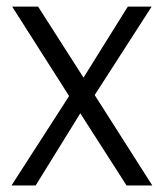

<svg xmlns="http://www.w3.org/2000/svg" viewBox="-20 -566 500 586"><path d="M225.1 -220.2 88.9 0H15.1L190.9 -272.9L17.1 -545.9H96.2L234.9 -329.1L370.1 -545.9H442.9L269 -275.9L444.8 0H366.2Z"/></svg>

Font: PoppinsZ Light
Style: Regular
Weight: 300
Designer: Ninad Kale (Devanagari), Jonny Pinhorn (Latin)
Foundry: Indian Type Foundry
Version: Version 3.002;FEAKit 1.0